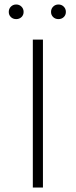

<svg xmlns="http://www.w3.org/2000/svg" viewBox="-20 -834 337 854"><path d="M75.5 -758Q66 -749 52 -749Q38 -749 28.5 -758Q19 -767 19 -781Q19 -795 28.5 -804.5Q38 -814 52 -814Q66 -814 75.5 -804.5Q85 -795 85 -781Q85 -767 75.5 -758ZM263.5 -758Q254 -749 240 -749Q226 -749 216.5 -758Q207 -767 207 -781Q207 -795 216.5 -804.5Q226 -814 240 -814Q254 -814 263.5 -804.5Q273 -795 273 -781Q273 -767 263.5 -758ZM126 0V-658H171V0Z"/></svg>

Font: EauTestText Light
Style: Regular
Weight: 300
Designer: Christian Thalmann (Catharsis Fonts)
Version: Version 0.001;PS 000.001;hotconv 1.0.88;makeotf.lib2.5.64775